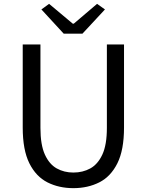

<svg xmlns="http://www.w3.org/2000/svg" viewBox="-20 -964 761 997"><path d="M361 13Q286 13 226.5 -17Q167 -47 132.5 -116Q98 -185 98 -302V-733H190V-300Q190 -212 213 -161.5Q236 -111 274.5 -89.5Q313 -68 361 -68Q410 -68 449 -89.5Q488 -111 511.5 -161.5Q535 -212 535 -300V-733H624V-302Q624 -185 589.5 -116Q555 -47 495.5 -17Q436 13 361 13ZM311 -789 195 -915 235 -944 358 -841H363L484 -944L525 -915L408 -789Z"/></svg>

Font: Chocolate Classical Sans
Style: Regular
Weight: 400
Designer: 田海東、宇文滿月
Foundry: Moonlit Owen
Version: Version 1.001